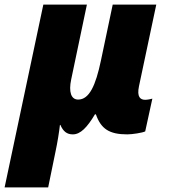

<svg xmlns="http://www.w3.org/2000/svg" viewBox="-60 -573 756 833"><path d="M-40 240H149L181 84C189 47 197 -3 200 -31H202C214 -3 230 10 256 10C289 10 318 -20 352 -77H356C378 -14 414 10 492 10C514 10 559 3 570 -3L601 -145C595 -143 579 -140 570 -140C549 -140 533 -152 543 -199L618 -553H429L378 -311C355 -201 327 -141 279 -141C249 -141 237 -173 249 -229L317 -553H128Z"/></svg>

Font: Noto Sans Black
Style: Italic
Weight: 900
Italic angle: -12°
Designer: Monotype Design Team
Foundry: Monotype Imaging Inc.
Version: Version 2.013